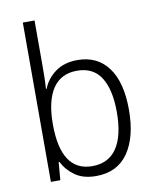

<svg xmlns="http://www.w3.org/2000/svg" viewBox="-86 -826 734 902"><g transform="rotate(-10 281.5 -375.0)"><path d="M300 10Q239 10 200.5 -17Q162 -44 141 -85H137L130 0H85V-760H141V-546Q141 -521 140.5 -491.5Q140 -462 138 -434H141Q159 -480 201 -511Q243 -542 307 -542Q401 -542 453 -472Q505 -402 505 -270Q505 -140 453 -65Q401 10 300 10ZM290 -39Q368 -39 407.5 -98Q447 -157 447 -269Q447 -377 410 -435Q373 -493 296 -493Q219 -493 180 -434.5Q141 -376 141 -265Q141 -39 290 -39Z"/></g></svg>

Font: Noto Sans Mono SemiCondensed Light
Style: Regular
Weight: 300
Width: 4
Designer: Monotype Design Team
Foundry: Monotype Imaging Inc.
Version: Version 2.014; ttfautohint (v1.8.4.7-5d5b)